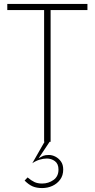

<svg xmlns="http://www.w3.org/2000/svg" viewBox="-20 -720 481 975"><path d="M208 -3 144 109Q161 97 180.5 91Q200 85 218 85Q241 85 259 98.5Q277 112 277 141Q277 176 251.5 194Q226 212 194 212Q171 212 155 204.5Q139 197 120 181L105 197Q126 218 146 226.5Q166 235 194 235Q222 235 246 224Q270 213 285.5 192Q301 171 301 141Q301 116 289.5 100Q278 84 261.5 75.5Q245 67 228 67Q210 67 200.5 71Q191 75 176 84L234 -3ZM17 -669H204V0H237V-669H424V-700H17Z"/></svg>

Font: Jost ExtraLight
Style: Regular
Weight: 250
Version: Version 3.710